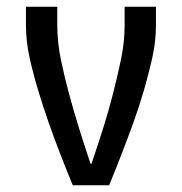

<svg xmlns="http://www.w3.org/2000/svg" viewBox="-20 -550 540 570"><path d="M196 0H304Q323 -46 341 -92.5Q359 -139 376 -186Q393 -233 407 -281Q421 -329 432 -378Q443 -427 443 -477V-530H350V-477Q350 -424 339 -372.5Q328 -321 315 -270Q302 -219 286 -168.5Q270 -118 253 -68L251 -63L250 -65L249 -63Q232 -114 216 -165Q200 -216 186 -267.5Q172 -319 161 -371.5Q150 -424 150 -477V-530H57V-477Q57 -427 68 -378Q79 -329 93.5 -281Q108 -233 124.5 -186Q141 -139 159 -92.5Q177 -46 196 0Z"/></svg>

Font: Iosevka SS08 Medium
Style: Regular
Weight: 500
Monospace: yes
Designer: Belleve Invis
Foundry: Belleve Invis
Version: Version 3.4.3; ttfautohint (v1.8.3)